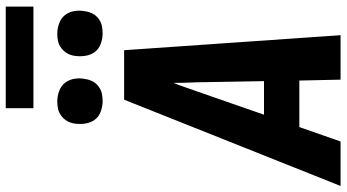

<svg xmlns="http://www.w3.org/2000/svg" viewBox="-294 -894 1177 652"><g transform="rotate(-90 294.0 -568.5)"><path d="M-12 0 281 -735H449L500 0H349L346 -140H188L139 0ZM344 -260 340 -490Q339 -509 338.5 -528.5Q338 -548 338 -567Q330 -548 323.5 -528.5Q317 -509 310 -490L230 -260ZM506 -808Q488 -808 470.5 -814.5Q453 -821 443 -834.5Q433 -848 430 -866.5Q427 -885 430 -904Q432 -917 438.5 -928.5Q445 -940 456.5 -948.5Q468 -957 480 -959.5Q492 -962 505 -962Q523 -962 540.5 -955.5Q558 -949 568.5 -935.5Q579 -922 582 -903.5Q585 -885 581 -866Q579 -853 573 -841.5Q567 -830 555.5 -821.5Q544 -813 531.5 -810.5Q519 -808 506 -808ZM276 -808Q258 -808 240.5 -814.5Q223 -821 213 -834.5Q203 -848 200 -866.5Q197 -885 200 -904Q202 -917 208.5 -928.5Q215 -940 226.5 -948.5Q238 -957 250 -959.5Q262 -962 275 -962Q293 -962 310.5 -955.5Q328 -949 338.5 -935.5Q349 -922 352 -903.5Q355 -885 351 -866Q349 -853 343 -841.5Q337 -830 325.5 -821.5Q314 -813 301.5 -810.5Q289 -808 276 -808ZM597 -1043H252V-1137H597Z"/></g></svg>

Font: Iosevka Heavy Extended
Style: Italic
Weight: 900
Width: 7
Italic angle: -9°
Monospace: yes
Designer: Belleve Invis
Foundry: Belleve Invis
Version: Version 32.5.0; ttfautohint (v1.8.4)